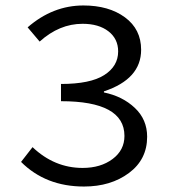

<svg xmlns="http://www.w3.org/2000/svg" viewBox="-20 -670 640 702"><path d="M287 12Q147 12 57 -78L99 -132Q179 -56 282 -56Q348 -56 391.5 -88.5Q435 -121 435 -173Q435 -300 203 -300V-363Q310 -363 361 -395.5Q412 -428 412 -482Q412 -528 376.5 -555.5Q341 -583 282 -583Q197 -583 125 -518L81 -570Q173 -650 285 -650Q378 -650 437 -606.5Q496 -563 496 -488Q496 -381 360 -336V-332Q428 -318 473 -275.5Q518 -233 518 -170Q518 -87 451.5 -37.5Q385 12 287 12Z"/></svg>

Font: TypoPRO Source Code Pro
Style: Regular
Weight: 400
Monospace: yes
Designer: Paul D. Hunt, Teo Tuominen
Foundry: Adobe Systems Incorporated
Version: Version 2.010;PS 1.0;hotconv 1.0.84;makeotf.lib2.5.63406